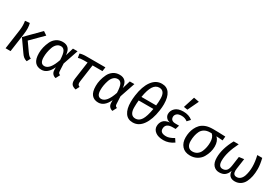

<svg xmlns="http://www.w3.org/2000/svg" viewBox="70 -1916 4389 3033"><g transform="rotate(30 2264.0 -399.5)"><path d="M111.8 -528.8 194.8 -537.1Q218.8 -460 201.2 -335.9L153.8 0H63L113.8 -359.9Q126 -451.7 111.8 -528.8ZM520 -494.1 305.2 -279.8 411.1 -129.9Q433.1 -99.1 448.2 -84.5Q463.4 -69.8 490.2 -57.1L454.1 11.2Q415 1 391.1 -19.5Q367.2 -40 346.2 -71.8L198.2 -282.2L453.1 -539.1Z M684.6 -357.9Q653.3 -266.1 653.8 -179.2Q653.8 -61 732.9 -61Q833 -61 902.8 -269Q898.9 -381.8 875.2 -423.8Q851.6 -465.8 807.1 -465.8Q762.7 -465.8 731.4 -435.5Q700.2 -405.3 684.6 -357.9ZM943.8 -380.9 987.8 -526.9H1071.8L978 -250L984.9 -112.8Q985.8 -91.8 993.4 -80.8Q1001 -69.8 1022 -62L982.9 13.2Q948.7 7.3 925.8 -18.3Q902.8 -43.9 901.9 -85L900.9 -136.2Q833 11.7 720.7 12.2Q642.6 12.2 600.1 -38.3Q557.6 -88.9 557.6 -197.5Q557.6 -306.2 609.9 -416.5Q635.7 -471.2 684.3 -505.1Q732.9 -539.1 799.3 -539.1Q865.7 -539.1 902.3 -501.5Q939 -463.9 943.8 -380.9Z M1227.5 -452.1Q1166.5 -452.1 1127.4 -439L1115.7 -511.2Q1163.6 -528.3 1244.6 -526.9H1579.6L1568.8 -452.1H1388.7L1344.7 -138.2Q1339.8 -100.1 1347.2 -83Q1354.5 -65.9 1380.4 -55.2L1346.7 11.2Q1285.6 -2 1265.1 -36.1Q1244.6 -70.3 1253.4 -133.8L1297.9 -452.1Z M1721.2 -357.9Q1689.9 -266.1 1690.4 -179.2Q1690.4 -61 1769.5 -61Q1869.6 -61 1939.5 -269Q1935.5 -381.8 1911.9 -423.8Q1888.2 -465.8 1843.8 -465.8Q1799.3 -465.8 1768.1 -435.5Q1736.8 -405.3 1721.2 -357.9ZM1980.5 -380.9 2024.4 -526.9H2108.4L2014.6 -250L2021.5 -112.8Q2022.5 -91.8 2030 -80.8Q2037.6 -69.8 2058.6 -62L2019.5 13.2Q1985.4 7.3 1962.4 -18.3Q1939.5 -43.9 1938.5 -85L1937.5 -136.2Q1869.6 11.7 1757.3 12.2Q1679.2 12.2 1636.7 -38.3Q1594.2 -88.9 1594.2 -197.5Q1594.2 -306.2 1646.5 -416.5Q1672.4 -471.2 1720.9 -505.1Q1769.5 -539.1 1835.9 -539.1Q1902.3 -539.1 1939 -501.5Q1975.6 -463.9 1980.5 -380.9Z M2392.1 -62Q2457.5 -62 2498.5 -126Q2539.6 -189.9 2564.5 -336.9H2296.4Q2289.6 -274.9 2289.6 -206.1Q2289.6 -137.2 2314.9 -99.6Q2340.3 -62 2392.1 -62ZM2479 -675.8Q2414.1 -675.8 2371.6 -611.3Q2329.1 -546.9 2306.2 -407.2H2574.2Q2582 -463.4 2582 -531.7Q2582 -675.8 2479 -675.8ZM2485.4 -750Q2577.1 -750 2624.5 -681.2Q2671.9 -612.3 2672.4 -484.9Q2672.4 -429.7 2663.1 -367.2Q2638.2 -190.4 2565.9 -88.9Q2493.7 12.7 2385.3 12.2Q2294.4 12.7 2246.6 -57.6Q2198.7 -127.9 2199.2 -255.9Q2199.2 -312 2208 -376Q2231.9 -551.8 2304.2 -650.9Q2376.5 -750 2485.4 -750Z M2845.2 -138.2Q2845.2 -62 2953.6 -62Q3011.2 -62 3092.3 -110.8L3131.8 -50.8Q3043 12.2 2946.5 12.2Q2850.1 12.2 2797.6 -28.3Q2745.1 -68.8 2745.1 -127.9Q2745.1 -187 2779.1 -229.5Q2813 -272 2897 -282.2Q2853 -289.1 2828.1 -319.1Q2803.2 -349.1 2803.2 -384.8Q2803.2 -447.8 2852.1 -493.4Q2900.9 -539.1 3000 -539.1Q3099.1 -539.1 3166 -483.9L3116.2 -430.2Q3068.4 -467.3 3007.8 -467Q2947.3 -466.8 2920.7 -441.9Q2894 -417 2894 -384.8Q2894 -310.5 2985.8 -311H3047.9L3026.9 -238.8H2974.1Q2845.2 -238.8 2845.2 -138.2ZM3129.9 -793.9 3035.2 -595.2 2966.3 -606 3032.2 -812Z M3525.9 -463.9Q3466.8 -463.9 3425.3 -439.5Q3383.8 -415 3363.8 -373Q3327.6 -297.4 3326.7 -194.8Q3326.2 -129.9 3354.5 -95.7Q3382.8 -61.5 3432.6 -62Q3482.4 -62 3518.6 -88.4Q3554.7 -114.3 3572.8 -157.2Q3606 -235.4 3606 -327.6Q3606.4 -419.9 3555.7 -463.9ZM3766.6 -526.9 3759.8 -453.1 3643.6 -460.9Q3701.7 -406.7 3701.7 -305.2Q3701.7 -203.6 3644 -104Q3614.7 -53.2 3559.6 -20.5Q3504.4 12.2 3431.6 12.2Q3335 12.2 3282.2 -47.4Q3229.5 -106.9 3229.5 -203.1Q3229.5 -299.3 3266.6 -377.9Q3287.6 -422.9 3319.8 -456.5Q3351.6 -490.2 3405.3 -511.7Q3459 -533.2 3544.9 -533.2Q3630.9 -533.2 3766.6 -526.9Z M4124.5 -109.9Q4102.5 -45.9 4064 -16.8Q4025.4 12.2 3961.9 12.2Q3898.4 12.2 3856.9 -33.9Q3815.4 -80.1 3815.4 -174.8Q3815.4 -335.9 3919.4 -526.9H4011.2Q3907.2 -319.8 3907.2 -169.9Q3907.2 -62 3982.4 -62Q4025.4 -62 4052.2 -87.9Q4079.1 -113.8 4089.4 -184.1L4113.3 -355L4203.1 -367.2L4176.3 -178.2Q4173.3 -157.2 4173.3 -140.1Q4173.3 -62 4239.3 -62Q4279.3 -62 4307.9 -88.6Q4336.4 -115.2 4351.1 -158.7Q4402.3 -313 4350.1 -526.9H4440.4Q4467.3 -417 4467.3 -340.1Q4467.3 -263.2 4455.3 -205.1Q4443.4 -147 4418.9 -96.9Q4394.5 -46.9 4349.9 -17.3Q4305.2 12.2 4247.1 12.2Q4189 12.2 4157.2 -18.8Q4125.5 -49.8 4124.5 -109.9Z"/></g></svg>

Font: FiraSans-Italic
Style: Italic
Weight: 400
Italic angle: -8°
Designer: Carrois Corporate & Edenspiekermann AG
Foundry: Carrois Corporate GbR & Edenspiekermann AG
Version: Version 3.106;PS 003.106;hotconv 1.0.70;makeotf.lib2.5.58329